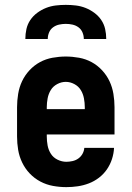

<svg xmlns="http://www.w3.org/2000/svg" viewBox="-20 -760 540 788"><path d="M252 8Q225 8 197.5 3Q170 -2 145.5 -15Q121 -28 102 -48Q83 -68 71 -93Q59 -118 54.5 -145Q50 -172 50 -200V-320Q50 -347 54.5 -374.5Q59 -402 70.5 -426.5Q82 -451 101 -471.5Q120 -492 144 -505Q168 -518 195.5 -523Q223 -528 250 -528Q277 -528 304.5 -523Q332 -518 356 -505Q380 -492 399 -471.5Q418 -451 429.5 -426.5Q441 -402 445.5 -374.5Q450 -347 450 -320V-208H172V-200Q172 -181 175.5 -162.5Q179 -144 189 -128.5Q199 -113 216.5 -104.5Q234 -96 252 -96Q265 -96 278 -99Q291 -102 301.5 -109.5Q312 -117 318.5 -128.5Q325 -140 326 -153H448Q447 -130 439.5 -107Q432 -84 418.5 -64.5Q405 -45 386 -30.5Q367 -16 345 -7.5Q323 1 299.5 4.5Q276 8 252 8ZM172 -312H328V-320Q328 -338 324.5 -356.5Q321 -375 311.5 -390.5Q302 -406 285 -415Q268 -424 250 -424Q232 -424 215 -415Q198 -406 188.5 -390.5Q179 -375 175.5 -356.5Q172 -338 172 -320ZM84 -600Q84 -621 88.5 -641Q93 -661 104.5 -678Q116 -695 133 -707.5Q150 -720 169 -727.5Q188 -735 208.5 -737.5Q229 -740 250 -740Q271 -740 291.5 -737.5Q312 -735 331 -727.5Q350 -720 367 -707.5Q384 -695 395.5 -678Q407 -661 411.5 -641Q416 -621 416 -600H324Q324 -614 318.5 -627Q313 -640 302 -648Q291 -656 277.5 -659Q264 -662 250 -662Q236 -662 222.5 -659Q209 -656 198 -648Q187 -640 181.5 -627Q176 -614 176 -600Z"/></svg>

Font: Iosevka SS18 Extrabold
Style: Regular
Weight: 800
Monospace: yes
Designer: Belleve Invis
Foundry: Belleve Invis
Version: Version 25.1.1; ttfautohint (v1.8.4)